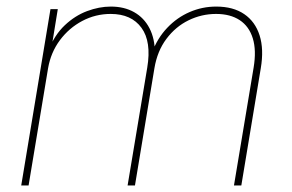

<svg xmlns="http://www.w3.org/2000/svg" viewBox="-20 -567 893 587"><path d="M44.9 0 134.3 -539.1H156.7L136.2 -413.1L128.4 -413.6Q147 -460.4 178 -489.7Q209 -519 246.1 -533Q283.2 -546.9 318.8 -546.9Q359.9 -546.9 390.1 -529.8Q420.4 -512.7 437 -480.7Q453.6 -448.7 453.6 -404.3L444.8 -406.2Q461.4 -450.7 491.5 -482.2Q521.5 -513.7 560.1 -530.3Q598.6 -546.9 641.1 -546.9Q692.9 -546.9 726.6 -523.9Q760.3 -501 773.7 -458.7Q787.1 -416.5 777.3 -358.4L717.8 0H695.3L755.4 -360.4Q764.2 -413.1 752.9 -449.7Q741.7 -486.3 712.9 -505.4Q684.1 -524.4 640.6 -524.4Q596.2 -524.4 556.4 -504.9Q516.6 -485.4 488.8 -448.2Q460.9 -411.1 452.1 -358.4L392.6 0H370.1L430.2 -360.4Q443.4 -439.5 412.6 -481.9Q381.8 -524.4 318.4 -524.4Q272 -524.4 231.4 -502.9Q190.9 -481.4 163.1 -444.1Q135.3 -406.7 127 -358.4L67.4 0Z"/></svg>

Font: Inter 18pt Thin
Style: Italic
Weight: 250
Italic angle: -9.3988°
Version: Version 4.001;git-66647c0bb